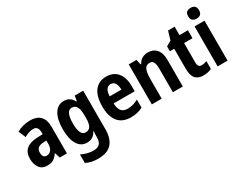

<svg xmlns="http://www.w3.org/2000/svg" viewBox="-96 -1398 2898 2274"><g transform="rotate(-30 1352.5 -260.5)"><path d="M263 -557Q351 -557 398 -508.5Q445 -460 445 -363V0H347L324 -73H321Q293 -31 260 -10.5Q227 10 173 10Q103 10 68 -39.5Q33 -89 33 -162Q33 -248 84 -291Q135 -334 234 -338L310 -341V-363Q310 -451 242 -451Q214 -451 183 -441Q152 -431 118 -412L78 -510Q116 -533 163.5 -545Q211 -557 263 -557ZM266 -252Q216 -249 193.5 -227.5Q171 -206 171 -166Q171 -96 226 -96Q262 -96 286 -125Q310 -154 310 -205V-254Z M721 -557Q763 -557 794 -538.5Q825 -520 849 -477H856L867 -547H983V-19Q983 106 923.5 173Q864 240 738 240Q689 240 649 231.5Q609 223 572 204V88Q615 109 655.5 119Q696 129 738 129Q791 129 819.5 102Q848 75 848 14V4Q848 -13 849 -34Q850 -55 852 -72H848Q824 -29 792.5 -9.5Q761 10 717 10Q636 10 590.5 -64Q545 -138 545 -271Q545 -406 591.5 -481.5Q638 -557 721 -557ZM762 -441Q683 -441 683 -269Q683 -104 764 -104Q808 -104 829.5 -139Q851 -174 851 -252V-277Q851 -364 830 -402.5Q809 -441 762 -441Z M1301 -556Q1399 -556 1453.5 -490Q1508 -424 1508 -309V-236H1220Q1222 -98 1333 -98Q1373 -98 1408 -107.5Q1443 -117 1481 -138V-28Q1413 10 1319 10Q1202 10 1143.5 -63Q1085 -136 1085 -270Q1085 -409 1141 -482.5Q1197 -556 1301 -556ZM1303 -453Q1267 -453 1245.5 -424Q1224 -395 1221 -332H1381Q1381 -387 1361 -420Q1341 -453 1303 -453Z M1871 -557Q1945 -557 1987.5 -507.5Q2030 -458 2030 -360V0H1894V-323Q1894 -380 1879.5 -410Q1865 -440 1829 -440Q1779 -440 1760 -398Q1741 -356 1741 -261V0H1606V-547H1712L1728 -477H1736Q1756 -517 1791.5 -537Q1827 -557 1871 -557Z M2351 -106Q2383 -106 2422 -121V-15Q2399 -3 2370.5 3.5Q2342 10 2309 10Q2238 10 2201.5 -31Q2165 -72 2165 -165V-438H2106V-505L2175 -544L2210 -662H2300V-547H2415V-438H2300V-169Q2300 -106 2351 -106Z M2574 -761Q2648 -761 2648 -687Q2648 -649 2628.5 -631.5Q2609 -614 2574 -614Q2540 -614 2520 -631.5Q2500 -649 2500 -687Q2500 -726 2519 -743.5Q2538 -761 2574 -761ZM2642 -547V0H2506V-547Z"/></g></svg>

Font: Noto Sans Thai Cond
Style: Bold
Weight: 700
Width: 3
Designer: Monotype Design Team
Foundry: Monotype Imaging Inc.
Version: Version 2.002; ttfautohint (v1.8.4.7-5d5b)